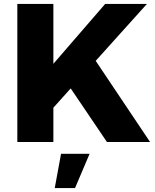

<svg xmlns="http://www.w3.org/2000/svg" viewBox="-20 -721 789 975"><path d="M466 -412 742 0H523L339 -272L251 -174V0H68V-701H251V-397L514 -701H726ZM258 234 290 60H435L361 234Z"/></svg>

Font: Montserrat arm
Style: Bold
Weight: 700
Designer: Julieta Ulanovsky
Foundry: Julieta Ulanovsky
Version: Version 6.000;PS 006.000;hotconv 1.0.88;makeotf.lib2.5.64775